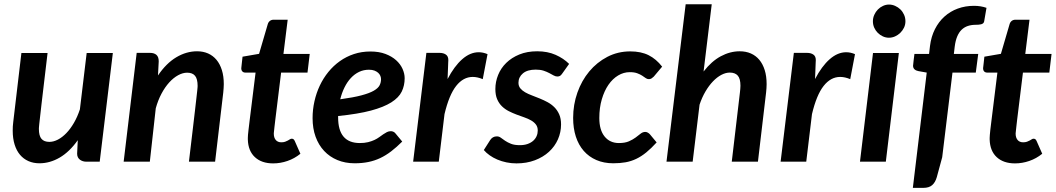

<svg xmlns="http://www.w3.org/2000/svg" viewBox="-20 -763 4982 906"><path d="M204.5 -513Q194.5 -428.5 187.5 -370Q180.5 -311.5 176 -272.5Q171.5 -233.5 169 -211Q166.5 -188.5 165.2 -177Q164 -165.5 163.8 -161.5Q163.5 -157.5 163.5 -155Q163.5 -122 175.8 -107.8Q188 -93.5 213 -93.5Q232.5 -93.5 253.2 -104.2Q274 -115 293.2 -135Q312.5 -155 329 -183.5Q345.5 -212 357 -247L389 -513H512.5L450.5 0H388Q379.5 0 371.8 -2.2Q364 -4.5 357.8 -9Q351.5 -13.5 347.8 -20.5Q344 -27.5 344 -37V-39L347 -101.5Q308 -46.5 261.8 -19.5Q215.5 7.5 166 7.5Q137.5 7.5 114.2 -2.8Q91 -13 74.5 -32.5Q58 -52 49 -80.8Q40 -109.5 40 -146.5Q40 -156.5 40.5 -166.5Q41 -176.5 42.5 -187.5L81 -513Z M563.5 0 625 -513.5H688Q707.5 -513.5 718.2 -504Q729 -494.5 729 -473.5L725.5 -407Q764.5 -464.5 812 -492.8Q859.5 -521 910 -521Q938.5 -521 961.8 -510.8Q985 -500.5 1001.5 -480.8Q1018 -461 1027 -432.2Q1036 -403.5 1036 -366Q1036 -356.5 1035.2 -346.8Q1034.5 -337 1033.5 -326.5L995 0H871.5Q881.5 -84.5 888.5 -143.2Q895.5 -202 900 -241Q904.5 -280 907 -302.2Q909.5 -324.5 910.8 -336Q912 -347.5 912.2 -351.2Q912.5 -355 912.5 -357.5Q912.5 -390.5 900.5 -405.2Q888.5 -420 863 -420Q842.5 -420 820.5 -408Q798.5 -396 778.5 -374Q758.5 -352 742 -321Q725.5 -290 715 -252L687 0Z M1149.5 -104.5V-112.5Q1149.5 -117.5 1150.2 -126.8Q1151 -136 1152.8 -151.2Q1154.5 -166.5 1157.5 -190.5L1186 -420.5H1137.5Q1129 -420.5 1123.8 -425.8Q1118.5 -431 1118.5 -441.5Q1118.5 -442 1118.8 -443.5Q1119 -445 1119.5 -450.2Q1120 -455.5 1121.2 -466Q1122.5 -476.5 1124.5 -495.5L1202.5 -509L1243.5 -649Q1246.5 -659 1253.8 -664.5Q1261 -670 1271.5 -670H1337.5L1317.5 -508.5H1441.5L1431 -420.5H1306.5L1279 -197Q1276.5 -176.5 1275.2 -164.5Q1274 -152.5 1273.2 -145.8Q1272.5 -139 1272.2 -136.2Q1272 -133.5 1272 -132.5Q1272 -113.5 1281.2 -102.5Q1290.5 -91.5 1307.5 -91.5Q1318 -91.5 1325.5 -94.2Q1333 -97 1338.5 -100Q1344 -103 1348.2 -105.8Q1352.5 -108.5 1356.5 -108.5Q1362 -108.5 1365.2 -105.8Q1368.5 -103 1371 -97.5L1397.5 -37.5Q1370 -15 1336.5 -3.5Q1303 8 1269 8Q1214.5 8 1182.8 -21.5Q1151 -51 1149.5 -104.5Z M1889.5 -394Q1889.5 -359.5 1875.8 -331Q1862 -302.5 1826.5 -280Q1791 -257.5 1730.2 -241.2Q1669.5 -225 1575.5 -215.5V-209Q1575.5 -88 1678 -88Q1700 -88 1717 -92.2Q1734 -96.5 1746.8 -102.5Q1759.5 -108.5 1769.8 -116Q1780 -123.5 1788.8 -129.5Q1797.5 -135.5 1806 -139.8Q1814.5 -144 1824.5 -144Q1830.5 -144 1836.5 -141.2Q1842.5 -138.5 1846.5 -133L1878 -95Q1851.5 -68.5 1826 -49Q1800.5 -29.5 1774 -17Q1747.5 -4.5 1718 1.5Q1688.5 7.5 1653.5 7.5Q1608.5 7.5 1572 -7.8Q1535.5 -23 1509.5 -50.8Q1483.5 -78.5 1469.2 -117.8Q1455 -157 1455 -205.5Q1455 -246 1463.8 -285Q1472.5 -324 1489 -359Q1505.5 -394 1529.5 -423.5Q1553.5 -453 1583.8 -474.5Q1614 -496 1650.2 -508Q1686.5 -520 1728 -520Q1768.5 -520 1798.8 -508.5Q1829 -497 1849.2 -478.8Q1869.5 -460.5 1879.5 -438Q1889.5 -415.5 1889.5 -394ZM1721 -434Q1696 -434 1674.5 -423.8Q1653 -413.5 1635.8 -395Q1618.5 -376.5 1605.8 -350.8Q1593 -325 1585.5 -294.5Q1647.5 -303 1685.2 -313Q1723 -323 1743.8 -335Q1764.5 -347 1771.2 -360.5Q1778 -374 1778 -389.5Q1778 -397 1774.8 -405Q1771.5 -413 1764.8 -419.2Q1758 -425.5 1747.2 -429.8Q1736.5 -434 1721 -434Z M1929.5 0 1992 -513.5H2054.5Q2072.5 -513.5 2084 -505.5Q2095.5 -497.5 2095.5 -480V-478Q2095.5 -476.5 2095 -468Q2094.5 -459.5 2094 -441.2Q2093.5 -423 2092 -390Q2123.5 -450.5 2161 -483.5Q2198.5 -516.5 2239 -516.5Q2259.5 -516.5 2280.5 -507.5L2258 -389.5Q2233 -400 2210.5 -400Q2166 -400 2132.5 -357.5Q2099 -315 2077.5 -224.5L2050.5 0Z M2633.5 -416.5Q2628 -408.5 2623 -405.2Q2618 -402 2610 -402Q2601.5 -402 2592.5 -407Q2583.5 -412 2571.8 -418.2Q2560 -424.5 2544.8 -429.5Q2529.5 -434.5 2508 -434.5Q2468.5 -434.5 2447.5 -416.8Q2426.5 -399 2426.5 -372.5Q2426.5 -357 2435.2 -346.2Q2444 -335.5 2458 -327.5Q2472 -319.5 2490 -312.8Q2508 -306 2527 -298.2Q2546 -290.5 2564 -280.8Q2582 -271 2596 -257Q2610 -243 2618.8 -223.2Q2627.5 -203.5 2627.5 -176Q2627.5 -139 2612.8 -105.5Q2598 -72 2570.5 -46.8Q2543 -21.5 2504 -6.8Q2465 8 2417 8Q2392.5 8 2369.8 3.2Q2347 -1.5 2327 -10Q2307 -18.5 2290.8 -30Q2274.5 -41.5 2263 -55L2293 -102Q2298.5 -110.5 2306.2 -115Q2314 -119.5 2324.5 -119.5Q2335 -119.5 2343.5 -113Q2352 -106.5 2363.5 -98.8Q2375 -91 2391.2 -84.5Q2407.5 -78 2433 -78Q2453.5 -78 2469.2 -83.5Q2485 -89 2495.8 -98.5Q2506.5 -108 2512 -120.5Q2517.5 -133 2517.5 -147Q2517.5 -164 2509 -175.2Q2500.5 -186.5 2486.2 -194.8Q2472 -203 2454 -209.2Q2436 -215.5 2417.2 -222.5Q2398.5 -229.5 2380.8 -238.5Q2363 -247.5 2348.8 -261.2Q2334.5 -275 2326 -294.8Q2317.5 -314.5 2317.5 -343Q2317.5 -377 2330.5 -409.2Q2343.5 -441.5 2368.8 -466.2Q2394 -491 2430.8 -506Q2467.5 -521 2515 -521Q2564 -521 2601.8 -504.2Q2639.5 -487.5 2665.5 -461.5Z M3078.5 -91Q3053 -63 3029.8 -44Q3006.5 -25 2982.5 -13.5Q2958.5 -2 2932 2.8Q2905.5 7.5 2874 7.5Q2829.5 7.5 2794.2 -7.8Q2759 -23 2734.5 -51Q2710 -79 2697.2 -118.5Q2684.5 -158 2684.5 -206.5Q2684.5 -269 2704.5 -325.8Q2724.5 -382.5 2760.5 -425.8Q2796.5 -469 2846 -494.8Q2895.5 -520.5 2954 -520.5Q3005 -520.5 3040.8 -502.5Q3076.5 -484.5 3104.5 -448.5L3065 -401.5Q3060.5 -397 3054.8 -393.2Q3049 -389.5 3042 -389.5Q3033.5 -389.5 3026.5 -394.8Q3019.5 -400 3010.2 -406Q3001 -412 2987.2 -417.2Q2973.5 -422.5 2951.5 -422.5Q2923 -422.5 2897 -407Q2871 -391.5 2851.2 -363Q2831.5 -334.5 2819.8 -294.5Q2808 -254.5 2808 -206Q2808 -149.5 2833 -118.8Q2858 -88 2900.5 -88Q2929 -88 2947.8 -96.2Q2966.5 -104.5 2979.5 -114.2Q2992.5 -124 3002.8 -132.2Q3013 -140.5 3025 -140.5Q3031 -140.5 3036.8 -137.2Q3042.5 -134 3047 -129L3078.5 -91Z M3125 0 3215.5 -743H3338.5L3300 -425.5Q3337.5 -474 3381.2 -497.5Q3425 -521 3470.5 -521Q3499.5 -521 3523 -510.8Q3546.5 -500.5 3563 -480.8Q3579.5 -461 3588.5 -432.2Q3597.5 -403.5 3597.5 -366Q3597.5 -356.5 3596.8 -346.8Q3596 -337 3595 -326.5L3556.5 0H3433L3471.5 -326.5Q3472.5 -335.5 3473.2 -343.5Q3474 -351.5 3474 -358.5Q3474 -391.5 3461.5 -406Q3449 -420.5 3423.5 -420.5Q3404.5 -420.5 3384 -409.8Q3363.5 -399 3344.5 -379.2Q3325.5 -359.5 3309 -331.5Q3292.5 -303.5 3281 -269L3248.5 0Z M3663.5 0 3726 -513.5H3788.5Q3806.5 -513.5 3818 -505.5Q3829.5 -497.5 3829.5 -480V-478Q3829.5 -476.5 3829 -468Q3828.5 -459.5 3828 -441.2Q3827.5 -423 3826 -390Q3857.5 -450.5 3895 -483.5Q3932.5 -516.5 3973 -516.5Q3993.5 -516.5 4014.5 -507.5L3992 -389.5Q3967 -400 3944.5 -400Q3900 -400 3866.5 -357.5Q3833 -315 3811.5 -224.5L3784.5 0Z M4221.5 -513 4160 0H4038L4099.5 -513ZM4252.5 -662.5Q4252.5 -646.5 4245.8 -632.5Q4239 -618.5 4228.2 -608Q4217.5 -597.5 4203.5 -591.2Q4189.5 -585 4174.5 -585Q4160 -585 4146.2 -591.2Q4132.5 -597.5 4122 -608Q4111.5 -618.5 4105.2 -632.5Q4099 -646.5 4099 -662.5Q4099 -678.5 4105.5 -693Q4112 -707.5 4122.5 -718.2Q4133 -729 4146.8 -735.2Q4160.5 -741.5 4175 -741.5Q4190 -741.5 4204 -735.2Q4218 -729 4228.8 -718.5Q4239.5 -708 4246 -693.5Q4252.5 -679 4252.5 -662.5Z M4474.5 -420.5 4426 -21 4400.5 73Q4393.5 97.5 4378.8 110.5Q4364 123.5 4337 123.5H4287.5L4353 -420.5L4313.5 -427.5Q4302.5 -429.5 4295.5 -435.8Q4288.5 -442 4288.5 -453.5Q4288.5 -454 4288.8 -455.5Q4289 -457 4289.5 -462.2Q4290 -467.5 4291.2 -478.2Q4292.5 -489 4295 -508.5H4364L4368.5 -546.5Q4374 -590.5 4391.8 -625.5Q4409.5 -660.5 4436.8 -685Q4464 -709.5 4499.5 -722.5Q4535 -735.5 4576 -735.5Q4608 -735.5 4635 -726L4624 -662Q4623 -656.5 4619.2 -653.2Q4615.5 -650 4610 -648.5Q4604.5 -647 4597.8 -646.5Q4591 -646 4584 -646Q4564 -646 4547.2 -640.5Q4530.5 -635 4517.8 -622.8Q4505 -610.5 4496.8 -590.8Q4488.5 -571 4485 -542.5L4481 -508.5H4596L4584.5 -420.5Z M4650 -104.5V-112.5Q4650 -117.5 4650.8 -126.8Q4651.5 -136 4653.2 -151.2Q4655 -166.5 4658 -190.5L4686.5 -420.5H4638Q4629.5 -420.5 4624.2 -425.8Q4619 -431 4619 -441.5Q4619 -442 4619.2 -443.5Q4619.5 -445 4620 -450.2Q4620.5 -455.5 4621.8 -466Q4623 -476.5 4625 -495.5L4703 -509L4744 -649Q4747 -659 4754.2 -664.5Q4761.5 -670 4772 -670H4838L4818 -508.5H4942L4931.5 -420.5H4807L4779.5 -197Q4777 -176.5 4775.8 -164.5Q4774.5 -152.5 4773.8 -145.8Q4773 -139 4772.8 -136.2Q4772.5 -133.5 4772.5 -132.5Q4772.5 -113.5 4781.8 -102.5Q4791 -91.5 4808 -91.5Q4818.5 -91.5 4826 -94.2Q4833.5 -97 4839 -100Q4844.5 -103 4848.8 -105.8Q4853 -108.5 4857 -108.5Q4862.5 -108.5 4865.8 -105.8Q4869 -103 4871.5 -97.5L4898 -37.5Q4870.5 -15 4837 -3.5Q4803.5 8 4769.5 8Q4715 8 4683.2 -21.5Q4651.5 -51 4650 -104.5Z"/></svg>

Font: Lato TR
Style: Bold Italic
Weight: 700
Italic angle: -12°
Designer: Lukasz Dziedzic
Foundry: tyPoland Lukasz Dziedzic
Version: Version 1.104 2013